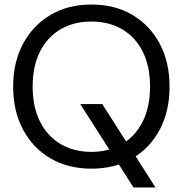

<svg xmlns="http://www.w3.org/2000/svg" viewBox="-20 -732 806 847"><path d="M569 95 334 -273H431L666 95ZM383 12Q280 12 202.5 -33.5Q125 -79 81.5 -160.5Q38 -242 38 -350Q38 -457 81.5 -538.5Q125 -620 202.5 -666Q280 -712 383 -712Q487 -712 564.5 -666Q642 -620 685 -538.5Q728 -457 728 -350Q728 -242 685 -160.5Q642 -79 564.5 -33.5Q487 12 383 12ZM383 -62Q460 -62 518.5 -96.5Q577 -131 609.5 -195.5Q642 -260 642 -350Q642 -440 609.5 -504.5Q577 -569 518.5 -603Q460 -637 383 -637Q306 -637 247.5 -603Q189 -569 156.5 -504.5Q124 -440 124 -350Q124 -260 156.5 -195.5Q189 -131 247.5 -96.5Q306 -62 383 -62Z"/></svg>

Font: DM Sans 36pt
Style: Regular
Weight: 400
Designer: Colophon Foundry, Jonny Pinhorn
Foundry: Colophon Foundry
Version: Version 4.004;gftools[0.9.30]